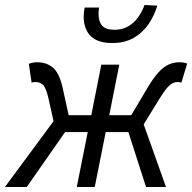

<svg xmlns="http://www.w3.org/2000/svg" viewBox="-37 -743 764 763"><path d="M-17.4 0 175.8 -261.4 155.7 -351.5Q146.4 -393.3 134.3 -405.1Q122.1 -417 104.3 -417Q99.2 -417 96.1 -416.6Q93 -416.3 88.6 -414.3L77.5 -489.4Q93.7 -495.6 110.6 -495.6Q147.7 -495.6 173 -474.6Q198.4 -453.7 211.9 -394.1L235.9 -285.3H325.8L365.6 -486.1H437L397.2 -285.3H484.6L549.2 -394.1Q572.9 -434 593.3 -456Q613.7 -478.1 633.7 -486.8Q653.7 -495.6 677.2 -495.6Q686.2 -495.6 694.3 -494Q702.3 -492.5 706.8 -490.1L683.7 -414.3Q679 -416.3 675.6 -416.6Q672.2 -417 668.1 -417Q652.3 -417 637.4 -404.5Q622.5 -391.9 597.3 -351.5L534 -248.7L622.6 0H543.3L473.2 -218.1H383.1L339.5 0H268.1L311.7 -218.1H221.6L69.4 0ZM408.7 -572Q351.4 -572 323.4 -599.7Q295.5 -627.4 295.5 -678.8Q295.5 -686.3 296.8 -695.9Q298.1 -705.4 299.5 -713.2H356.6Q355.6 -704.4 355.1 -698.4Q354.6 -692.5 354.6 -687.5Q354.6 -656.7 369.3 -640.7Q383.9 -624.7 418.1 -624.7Q449.1 -624.7 472.2 -638Q495.3 -651.3 511.4 -673.7Q527.5 -696 537.5 -723.2L588.1 -720.5Q576.6 -681.4 553.6 -647.5Q530.6 -613.6 494.8 -592.8Q459 -572 408.7 -572Z"/></svg>

Font: Source Sans 3
Style: Italic
Weight: 200
Italic angle: -11°
Designer: Paul D. Hunt
Foundry: Adobe
Version: Version 3.046;hotconv 1.0.118;makeotfexe 2.5.65603